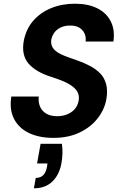

<svg xmlns="http://www.w3.org/2000/svg" viewBox="-20 -732 657 1036"><path d="M268 12Q192 12 137 -14Q82 -40 56 -90Q30 -140 41 -211H189Q186 -181 196 -157Q206 -133 229.5 -119Q253 -105 288 -105Q318 -105 342.5 -115Q367 -125 383 -143Q399 -161 404 -187Q408 -207 403 -223.5Q398 -240 385 -253.5Q372 -267 353 -278Q334 -289 309.5 -298.5Q285 -308 257 -317Q172 -344 133.5 -389.5Q95 -435 108 -510Q120 -574 158.5 -619Q197 -664 255.5 -688Q314 -712 384 -712Q455 -712 504.5 -687.5Q554 -663 577.5 -617Q601 -571 592 -508H442Q445 -531 436.5 -550.5Q428 -570 409 -582Q390 -594 361 -594Q336 -595 314 -586.5Q292 -578 277.5 -561.5Q263 -545 257 -520Q254 -500 259.5 -485.5Q265 -471 277 -460Q289 -449 307.5 -440Q326 -431 348.5 -423Q371 -415 397 -406Q434 -393 466 -376Q498 -359 520.5 -336Q543 -313 552.5 -278.5Q562 -244 554 -197Q544 -141 507 -93.5Q470 -46 409.5 -17Q349 12 268 12ZM163 284 173 228Q199 228 214 212.5Q229 197 234 165L236 150H180L199 44H314Q318 71 317 97Q316 123 312 146Q301 210 263 247Q225 284 163 284Z"/></svg>

Font: DM Sans 9pt ExtraBold
Style: Italic
Weight: 800
Italic angle: -10°
Version: Version 4.004;gftools[0.9.30]